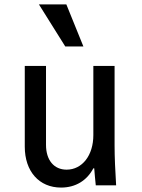

<svg xmlns="http://www.w3.org/2000/svg" viewBox="-20 -838 640 868"><path d="M498 -180V-540H402V-227C402 -136 352 -71 281 -71C224 -71 188 -114 188 -183V-540H92V-175C92 -63 157 10 256 10C322 10 373 -22 402 -77H406C408 -52 410 -27 413 0H505C501 -63 498 -129 498 -180ZM357 -628 280 -818H156L275 -628Z"/></svg>

Font: CommitMono
Style: 500Regular
Weight: 500
Monospace: yes
Designer: Eigil Nikolajsen
Foundry: Eigil Nikolajsen
Version: Version 1.143